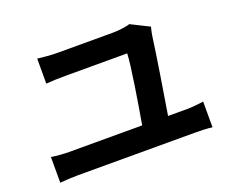

<svg xmlns="http://www.w3.org/2000/svg" viewBox="-109 -878 1218 1018"><g transform="rotate(-20 500.0 -368.5)"><path d="M806 -649 702 -701C685 -694 635 -688 609 -688H293C259 -688 213 -692 181 -696V-555C217 -558 254 -559 294 -559H639C637 -494 602 -282 583 -173H170C139 -173 103 -176 71 -181V-36C105 -39 140 -41 170 -41H837C860 -41 902 -40 930 -36V-181C904 -178 872 -173 837 -173H729C748 -285 784 -513 796 -604C797 -612 802 -635 806 -649Z"/></g></svg>

Font: Source Han Sans CN
Style: Bold
Weight: 700
Designer: Ryoko NISHIZUKA 西塚涼子 (kana, bopomofo & ideographs); Paul D. Hunt (Latin, Greek & Cyrillic); Sandoll Communications 산돌커뮤니
Foundry: Adobe
Version: Version 2.001;hotconv 1.0.107;makeotfexe 2.5.65593